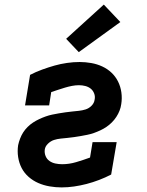

<svg xmlns="http://www.w3.org/2000/svg" viewBox="-20 -808 640 836"><path d="M248 8Q222 8 196 3.5Q170 -1 147 -11Q124 -21 105 -37.5Q86 -54 74.5 -76Q63 -98 59 -124Q55 -150 59 -176Q62 -190 67.5 -204.5Q73 -219 81 -231.5Q89 -244 100 -255Q111 -266 124 -274.5Q137 -283 151 -289.5Q165 -296 179 -301Q193 -306 207.5 -309Q222 -312 236.5 -314.5Q251 -317 265.5 -319Q280 -321 294.5 -322.5Q309 -324 323.5 -325.5Q338 -327 352.5 -331.5Q367 -336 378.5 -347.5Q390 -359 392 -374Q395 -388 390 -401Q385 -414 375 -422Q365 -430 351.5 -433.5Q338 -437 324 -437Q309 -437 293.5 -434Q278 -431 263 -426.5Q248 -422 233 -417Q218 -412 203 -407L194 -349H89L111 -482Q136 -495 163.5 -505Q191 -515 217.5 -522.5Q244 -530 272 -534Q300 -538 327 -538Q352 -538 377.5 -533.5Q403 -529 425.5 -518.5Q448 -508 465.5 -491.5Q483 -475 494 -453Q505 -431 508.5 -405.5Q512 -380 508 -355Q506 -340 500.5 -326Q495 -312 486.5 -299Q478 -286 467 -275Q456 -264 443.5 -255.5Q431 -247 417 -240.5Q403 -234 389 -229Q375 -224 360 -221Q345 -218 331 -215.5Q317 -213 302.5 -211Q288 -209 273.5 -207.5Q259 -206 244 -204.5Q229 -203 215 -198.5Q201 -194 189 -182.5Q177 -171 175 -157Q173 -142 178.5 -128.5Q184 -115 195.5 -107Q207 -99 221.5 -96Q236 -93 251 -93Q281 -93 311.5 -102Q342 -111 372 -122L383 -189H488L464 -48Q439 -35 411.5 -24.5Q384 -14 357 -7Q330 0 302.5 4Q275 8 248 8ZM323 -581 268 -639 432 -788 504 -712Z"/></svg>

Font: Iosevka Curly Slab Extended
Style: Bold Italic
Weight: 700
Width: 7
Italic angle: -9°
Monospace: yes
Designer: Belleve Invis
Foundry: Belleve Invis
Version: Version 11.0.0; ttfautohint (v1.8.3)